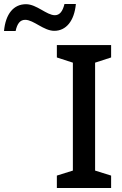

<svg xmlns="http://www.w3.org/2000/svg" viewBox="-249 -939 611 959"><path d="M130 -919H73C64 -882 49 -863 25 -863C-16 -863 -66 -918 -119 -918C-181 -918 -221 -870 -229 -784H-171C-163 -822 -148 -840 -123 -840C-81 -840 -31 -785 22 -785C81 -785 122 -834 130 -919ZM306 0V-62L226 -87V-626L306 -652V-714H35V-652L115 -626V-87L35 -62V0Z"/></svg>

Font: Noto Sans Thai Medium
Style: Regular
Weight: 500
Designer: Monotype Design Team
Foundry: Monotype Imaging Inc.
Version: Version 1.901